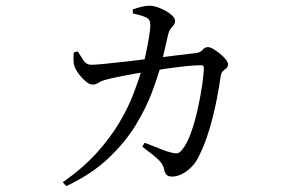

<svg xmlns="http://www.w3.org/2000/svg" viewBox="-20 -583 1040 663"><path d="M438.4 -550.5Q450.3 -554.8 466.9 -559.1Q483.5 -563.3 496.4 -563.3Q509.3 -563.3 524.1 -558.1Q538.9 -552.9 552.9 -545Q566.9 -537.1 575.7 -528.3Q584.5 -519.4 584.5 -511.6Q584.5 -502.1 579.9 -496.6Q575.4 -491.1 569.7 -484.1Q563.9 -477.2 560.3 -462.6Q557.3 -449.4 552.8 -429.8Q548.3 -410.2 543.4 -389.2Q538.5 -368.2 534 -350.8Q524.2 -316.5 504.7 -264.2Q485.2 -211.8 449.7 -152.8Q414.2 -93.8 355.8 -37.9Q297.4 18.1 208.7 59.6L196.9 46.3Q266.4 -2.5 313.7 -54.8Q360.9 -107.1 391.6 -158.8Q422.3 -210.5 441.2 -259.9Q460 -309.2 472.1 -351.1Q477.9 -369.4 483.9 -398.5Q490 -427.6 494.6 -455.1Q499.2 -482.7 499.2 -496.7Q499.2 -516.7 484.4 -522.8Q474.4 -527.5 461.9 -530.9Q449.3 -534.4 438.6 -536.6ZM471.4 -76.6 479.6 -90.1Q507.2 -79.5 532.7 -69.2Q558.2 -59 571.1 -56.1Q585.8 -52.3 593.2 -54Q600.6 -55.6 608.4 -65.4Q626.4 -87 640.2 -126.5Q654.1 -166 663.7 -210.6Q673.3 -255.2 678.6 -292.9Q683.9 -330.6 683.9 -348.6Q683.9 -357.8 675.1 -357.8Q653.3 -357.8 620.3 -354.3Q587.4 -350.8 554.8 -346.1Q522.2 -341.4 498.5 -337.2Q478.1 -334.4 447 -328.9Q416 -323.4 387.8 -317.6Q359.6 -311.8 346.4 -308Q329.4 -303.6 320.3 -297.3Q311.2 -290.9 298.9 -290.9Q289.1 -290.9 276.3 -301.7Q263.5 -312.4 253 -326.4Q242.4 -340.4 238.6 -350Q234 -362.3 233.8 -375.2Q233.6 -388.1 234.6 -402L248.5 -405.6Q258.4 -389 268.3 -374.1Q278.2 -359.3 295.6 -359.3Q308.4 -359.3 340.9 -362.5Q373.4 -365.7 417.4 -370.7Q461.4 -375.8 507.4 -381.5Q553.5 -387.2 593.1 -392.2Q632.8 -397.2 656.9 -399.8Q672.3 -401.8 679.8 -411.1Q687.3 -420.3 698.3 -420.3Q705.4 -420.3 716.5 -413.8Q727.6 -407.2 739.6 -397.6Q751.6 -387.9 759.4 -378Q767.3 -368.1 767.3 -360.8Q767.3 -352 761.8 -347.8Q756.4 -343.5 750.5 -338.1Q744.5 -332.6 742.3 -321.2Q737.1 -285.5 730.2 -248.7Q723.2 -211.9 714 -175.6Q704.8 -139.2 692.6 -104.5Q680.5 -69.8 664.1 -38.2Q654.7 -19.7 639.4 -4.7Q624.1 10.3 607.3 18.5Q590.4 26.7 574.4 26.7Q561.3 26.7 555.3 20.7Q549.2 14.6 546.2 -0.1Q543.2 -13.9 533.9 -24.3Q524.6 -34.7 509.6 -47Q494.5 -59.3 471.4 -76.6Z"/></svg>

Font: Noto Serif KR
Style: Regular
Weight: 200
Designer: Ryoko NISHIZUKA 西塚涼子 (kana & ideographs); Frank Grießhammer (Latin, Greek & Cyrillic); Wenlong ZHANG 张文龙 (bopomofo); San
Foundry: Adobe
Version: Version 2.001;hotconv 1.1.0;makeotfexe 2.6.0